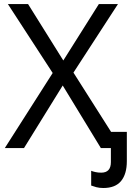

<svg xmlns="http://www.w3.org/2000/svg" viewBox="-20 -734 672 952"><path d="M492.2 198.2Q473.1 198.2 457.5 194.1Q441.9 189.9 432.1 186V112.8Q439.9 116.2 452.9 119.1Q465.8 122.1 481.9 122.1Q529.8 122.1 529.8 69.8V0H480L291 -310.1L99.1 0H3.9L241.2 -372.1L19 -713.9H119.1L293.9 -434.1L470.2 -713.9H564.9L344.2 -374L530.8 -80.1H608.9V64.9Q608.9 128.9 580.3 163.6Q551.8 198.2 492.2 198.2Z"/></svg>

Font: Kurinto Seri
Style: Regular
Weight: 400
Designer: Kurinto was developed by Clint Goss from a range of fonts that are compatible with the SIL Open Font License Version 1.1
Foundry: Clinton F. Goss
Version: Version 2.196; July 25, 2020